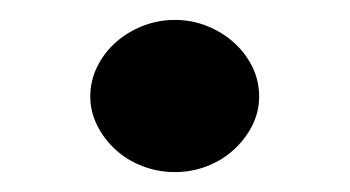

<svg xmlns="http://www.w3.org/2000/svg" viewBox="-20 -157 348 191"><path d="M237.8 -61Q237.8 -45.9 231 -32.2Q224.1 -18.6 212.6 -8.1Q201.2 2.4 186 8.3Q170.9 14.2 153.8 14.2Q137.2 14.2 121.8 8.3Q106.4 2.4 95 -8.1Q83.5 -18.6 76.7 -32.2Q69.8 -45.9 69.8 -61Q69.8 -76.7 76.7 -90.6Q83.5 -104.5 95 -114.7Q106.4 -125 121.8 -131.1Q137.2 -137.2 153.8 -137.2Q170.9 -137.2 186 -131.1Q201.2 -125 212.6 -114.7Q224.1 -104.5 231 -90.6Q237.8 -76.7 237.8 -61Z"/></svg>

Font: New Telegraph
Style: Bold
Weight: 700
Designer: Frank Baranowski
Foundry: Frank Baranowski
Version: Version 3.001